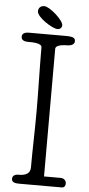

<svg xmlns="http://www.w3.org/2000/svg" viewBox="-63 -1007 481 1042"><g transform="rotate(5 177.0 -486.0)"><path d="M103 -941C103 -909 189 -854 217 -854C231 -854 241 -864 241 -877C241 -904 165 -972 135 -972C115 -972 103 -959 103 -941ZM214 -746C214 -771 270 -771 280 -771C296 -771 317 -778 317 -796C317 -813 308 -821 266 -821H64C52 -821 27 -819 27 -796C27 -774 50 -771 64 -771C87 -771 139 -771 139 -748C139 -638 143 -511 143 -401C143 -292 139 -196 139 -94C139 -48 92 -48 71 -48C59 -48 42 -42 42 -23C42 -3 63 0 83 0H315C332 0 335 -15 335 -23C335 -41 320 -51 305 -51H214Z"/></g></svg>

Font: Life Savers
Style: Bold
Weight: 700
Designer: Pablo Impallari, Rodrigo Fuenzalida, Brenda Gallo
Foundry: Pablo Impallari, Rodrigo Fuenzalida, Brenda Gallo
Version: Version 3.000